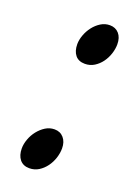

<svg xmlns="http://www.w3.org/2000/svg" viewBox="-102 -514 405 574"><g transform="rotate(20 100.0 -227.0)"><path d="M187 -422.9Q187 -408.2 181.9 -392.6Q176.8 -377 167.5 -364.3Q158.2 -351.6 145 -343.3Q131.8 -335 115.2 -335Q95.2 -335 84.7 -347.9Q74.2 -360.8 74.2 -382.8Q74.2 -396.5 79.8 -411.9Q85.4 -427.2 95.2 -439.9Q105 -452.6 118.2 -460.9Q131.3 -469.2 147 -469.2Q165 -469.2 176 -456.8Q187 -444.3 187 -422.9ZM138.2 -74.2Q138.2 -59.1 133.1 -43.2Q127.9 -27.3 118.4 -14.4Q108.9 -1.5 95.7 6.8Q82.5 15.1 65.9 15.1Q46.4 15.1 35.6 2Q24.9 -11.2 24.9 -33.2Q24.9 -47.4 30.5 -62.7Q36.1 -78.1 46.1 -90.8Q56.2 -103.5 69.3 -111.8Q82.5 -120.1 98.1 -120.1Q116.2 -120.1 127.2 -107.4Q138.2 -94.7 138.2 -74.2Z"/></g></svg>

Font: Gentium Plus Viet
Style: Italic
Weight: 400
Italic angle: -8°
Designer: J. Victor Gaultney, Annie Olsen, Iska Routamaa, Becca Hirsbrunner
Foundry: SIL International
Version: Version 5.000